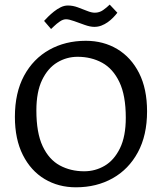

<svg xmlns="http://www.w3.org/2000/svg" viewBox="-20 -801 704 834"><path d="M309.9 12.6Q233.9 12.6 174 -23.2Q114 -59 79.4 -127.6Q44.7 -196.3 44.7 -293.3Q44.7 -398 84.4 -471.8Q124.1 -545.5 194 -584.7Q263.8 -623.8 352.7 -623.8Q429.4 -623.8 489.6 -587.7Q549.8 -551.5 584.3 -483.3Q618.8 -415 618.8 -317.3Q618.8 -213.3 578.9 -139.5Q539 -65.7 469.3 -26.6Q399.5 12.6 309.9 12.6ZM345.7 -57Q393.8 -57 434.7 -81Q475.6 -105 501 -156.7Q526.4 -208.4 526.4 -289.3Q526.4 -386.2 498.7 -444.3Q471.1 -502.4 423.8 -528.4Q376.5 -554.3 316.9 -554.3Q269.5 -554.3 228.7 -529.8Q187.9 -505.3 162.9 -453.7Q138 -402.1 138 -321.3Q138 -224 165.2 -166.1Q192.5 -108.1 239.6 -82.5Q286.6 -57 345.7 -57ZM456.5 -781 489.8 -745.7Q482.1 -735.6 471.4 -724.6Q460.8 -713.6 447.7 -704.4Q434.6 -695.2 420.1 -689.7Q405.7 -684.3 389.7 -684.3Q371.7 -684.3 347.9 -692.8Q324.1 -701.3 301.9 -709.3Q279.8 -717.3 266.8 -717.3Q253.8 -717.3 239.8 -707.6Q225.8 -698 215.3 -687.7Q204.8 -677.5 201.8 -675L171.5 -710.2Q178.4 -717.8 189.5 -728.9Q200.7 -739.9 214.5 -750.9Q228.3 -761.9 243.6 -769.5Q259 -777.1 275 -777.1Q296 -777.1 317.4 -769.3Q338.8 -761.6 358.2 -753.7Q377.6 -745.8 391.6 -745.8Q411.6 -745.8 427.9 -757.2Q444.2 -768.7 456.5 -781Z"/></svg>

Font: Ancizar Sans Thin
Style: Regular
Weight: 100
Designer: Cesar Puertas, Viviana Monsalve, Julian Moncada, Julian Prieto, Jose Castro, Mariel Hernandez, Felipe Aragon, Sara Alarc
Version: Version 8.100